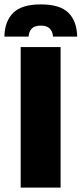

<svg xmlns="http://www.w3.org/2000/svg" viewBox="-42 -853 371 873"><path d="M233.5 0H52V-639H233.5ZM143.5 -833Q231 -833 269.2 -794.8Q307.5 -756.5 309 -686.5H199Q197.5 -710 184.2 -723.2Q171 -736.5 143.5 -736.5Q115.5 -736.5 102.5 -723.2Q89.5 -710 88 -686.5H-22Q-20.5 -756.5 18.2 -794.8Q57 -833 143.5 -833Z"/></svg>

Font: Anek Latin ExtraBold
Style: Regular
Weight: 800
Designer: Yesha Goshar
Foundry: Ek Type
Version: Version 1.003